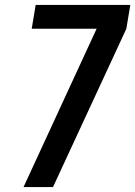

<svg xmlns="http://www.w3.org/2000/svg" viewBox="-20 -755 546 775"><path d="M75 0 370 -639H108L124 -735H506L490 -639L194 0Z"/></svg>

Font: Iosevka Oblique
Style: Bold
Weight: 700
Italic angle: -9°
Monospace: yes
Designer: Belleve Invis
Foundry: Belleve Invis
Version: Version 32.5.0; ttfautohint (v1.8.4)